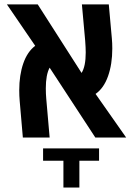

<svg xmlns="http://www.w3.org/2000/svg" viewBox="-20 -629 640 878"><path d="M189.5 -225Q189.5 -200 191.5 -178L207 0H84.5L70 -168Q68 -190 68 -216.5Q68 -285.5 86.5 -339Q105 -392.5 141 -419.5L11.5 -609H152.5L353 -295.5Q372 -325 372 -389Q372 -410.5 369.5 -443L354.5 -609H477.5L491.5 -453Q493.5 -432.5 493.5 -407Q493.5 -335.5 474 -280.5Q454.5 -225.5 417 -199.5L557 0H416L207 -319.5Q189.5 -287.5 189.5 -225ZM270 106H177V49.5H433V106H343V228.5H270Z"/></svg>

Font: JuliaMono
Style: Bold Italic
Weight: 700
Italic angle: -9°
Monospace: yes
Designer: cormullion
Foundry: corm
Version: Version 0.057; ttfautohint (v1.8.4)